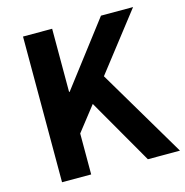

<svg xmlns="http://www.w3.org/2000/svg" viewBox="-109 -841 907 942"><g transform="rotate(-15 345.0 -370.0)"><path d="M91 -740V0H239V-208L336 -332L527 0H690L424 -449L650 -740H487L242 -419H239V-740Z"/></g></svg>

Font: Noto Sans KR Bold
Style: Regular
Weight: 700
Designer: Ryoko NISHIZUKA  (kana & ideographs); Paul D. Hunt (Latin, Greek & Cyrillic); Wenlong ZHANG  (bopomofo); Sandoll Communi
Foundry: Adobe Systems Incorporated
Version: Version 1.004;PS 1.004;hotconv 1.0.82;makeotf.lib2.5.63406